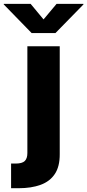

<svg xmlns="http://www.w3.org/2000/svg" viewBox="-89 -784 458 1008"><path d="M54.7 -541H224.6V24.9Q225.1 89.8 199 129.2Q172.9 168.5 124.3 186.3Q75.7 204.1 9.3 204.1H-30.8V74.7H-7.3Q27.3 74.7 41 61.3Q54.7 47.9 54.7 19.5ZM71.8 -763.7 139.6 -682.1 208 -763.7H349.1V-760.7L202.1 -610.4H77.1L-69.3 -760.7V-763.7Z"/></svg>

Font: Inter 17pt ExtraBold
Style: Regular
Weight: 800
Version: Version 4.001;git-66647c0bb